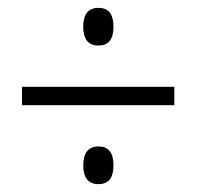

<svg xmlns="http://www.w3.org/2000/svg" viewBox="-20 -597 501 489"><path d="M231 -481Q192 -481 192 -529Q192 -577 231 -577Q269 -577 269 -529Q269 -481 231 -481ZM36 -329V-376H424V-329ZM231 -128Q211 -128 201.5 -140.5Q192 -153 192 -175Q192 -224 231 -224Q269 -224 269 -176Q269 -128 231 -128Z"/></svg>

Font: Noto Sans Gujarati UI Condensed Light
Style: Regular
Weight: 300
Width: 3
Designer: Jelle Bosma - Monotype Design Team, Universal Thirst
Foundry: Monotype Imaging Inc.
Version: Version 2.106; ttfautohint (v1.8.4.7-5d5b)